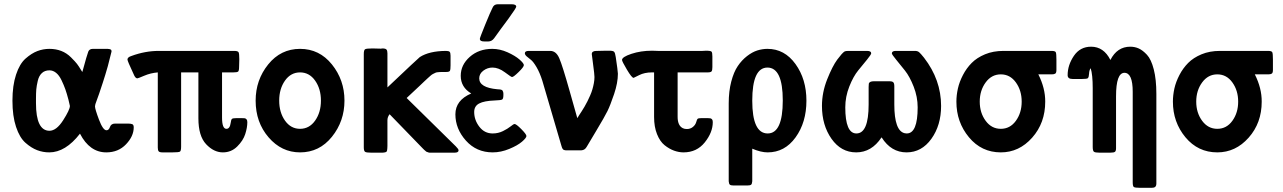

<svg xmlns="http://www.w3.org/2000/svg" viewBox="-20 -714 6093 912"><path d="M39.1 -235.8Q39.1 -307.6 56.2 -359.4Q73.2 -411.1 101.6 -436Q129.9 -460.9 157.5 -471.4Q185.1 -481.9 214.8 -481.9Q245.6 -481.9 271.2 -471.9Q296.9 -461.9 317.4 -441.4Q337.9 -420.9 345.9 -410.4Q354 -399.9 367.2 -377.9Q370.1 -374 371.1 -372.1Q394 -456.1 399.4 -469Q404.8 -481.9 420.9 -481.9H470.2Q472.2 -481.9 475.1 -481.9Q487.3 -481.9 491.7 -481.9Q496.1 -481.9 501.5 -480.5Q506.8 -479 508.3 -476.6Q509.8 -474.1 509.8 -469.2Q509.8 -467.3 492.2 -399.9Q480 -356.9 468.5 -322Q457 -287.1 450.9 -269Q444.8 -251 439.9 -238.5Q435.1 -226.1 433.1 -219.5Q431.2 -212.9 431.2 -209Q431.2 -195.8 450.2 -145.5Q469.2 -95.2 485.8 -95.2Q497.1 -95.2 502.4 -111.1Q507.8 -127 526.9 -127H587.9Q602.1 -127 608.6 -124Q615.2 -121.1 615.2 -108.9Q615.2 -66.9 578.6 -28.6Q542 9.8 484.9 9.8Q405.8 9.8 359.9 -79.1Q291 9.8 213.9 9.8Q184.1 9.8 156.5 -0.7Q128.9 -11.2 101.1 -35.6Q73.2 -60.1 56.2 -111.3Q39.1 -162.6 39.1 -235.8ZM150.9 -224.1Q150.9 -93.3 214.8 -92.8Q248 -92.8 280 -142.8Q312 -192.9 312 -210.9Q312 -211.9 305.2 -240.2Q297.4 -270 290.3 -290Q283.2 -310.1 272.2 -333Q261.2 -356 246.6 -367.9Q231.9 -379.9 214.8 -379.9Q192.9 -379.9 179 -366.9Q165 -354 159.4 -330.1Q153.8 -306.2 152.3 -288.6Q150.9 -271 150.9 -245.1Z M585.4 -431.2Q585.4 -442.4 604.5 -448.2Q669.4 -472.2 734.4 -472.2H1092.8Q1109.9 -472.2 1113.3 -465.6Q1116.7 -459 1116.7 -433.1Q1116.7 -427.2 1116.2 -415Q1115.7 -402.8 1115.7 -397Q1115.7 -377.9 1111.1 -374Q1106.4 -370.1 1087.4 -370.1H1034.7V-155.8Q1034.7 -101.6 1055.7 -102.1Q1071.8 -102.1 1075.7 -129.9Q1077.6 -146 1082 -149.4Q1086.4 -152.8 1101.6 -152.8H1129.4Q1138.2 -152.8 1142.3 -152.3Q1146.5 -151.9 1150.6 -147.5Q1154.8 -143.1 1154.8 -133.8Q1154.8 -107.9 1144.8 -76.9Q1134.8 -45.9 1106.7 -18.1Q1078.6 9.8 1038.6 9.8Q995.6 9.8 959 -29.1Q922.4 -67.9 922.4 -151.9V-370.1H840.3V-17.1Q840.3 2.9 834.5 6.3Q828.6 9.8 799.8 9.8H751.5Q737.3 9.8 733.4 4.4Q729.5 -1 729.5 -13.2V-370.1Q695.3 -367.2 665.5 -354.5Q635.7 -341.8 632.3 -341.8Q622.6 -341.8 614.7 -361.8Q585.4 -424.3 585.4 -431.2Z M1194.3 -235.8Q1194.3 -334 1253.9 -408Q1313.5 -481.9 1405.3 -481.9Q1497.1 -481.9 1556.6 -408Q1616.2 -334 1616.2 -236.1Q1616.2 -138.2 1556.6 -64.2Q1497.1 9.8 1405.3 9.8Q1317.4 9.8 1255.9 -61.5Q1194.3 -132.8 1194.3 -235.8ZM1333.7 -331.1Q1306.2 -292 1306.2 -236.1Q1306.2 -180.2 1333.7 -141.1Q1361.3 -102.1 1405.3 -102.1Q1449.2 -102.1 1476.8 -141.1Q1504.4 -180.2 1504.4 -236.1Q1504.4 -292 1476.8 -331.1Q1449.2 -370.1 1405.3 -370.1Q1361.3 -370.1 1333.7 -331.1Z M1708 -14.2V-457Q1708 -476.1 1714.1 -480Q1720.2 -483.9 1749 -483.9Q1755.9 -483.9 1769 -483.4Q1782.2 -482.9 1789.1 -482.9Q1790 -482.9 1792.7 -483.4Q1795.4 -483.9 1796.4 -483.9Q1811.5 -483.9 1815.9 -478.5Q1820.3 -473.1 1820.3 -460.9V-298.8Q1968.3 -439 1974.1 -442.9Q2019 -471.7 2098.1 -472.2Q2111.3 -472.2 2115.7 -468Q2120.1 -463.9 2120.1 -449.2V-403.8Q2120.1 -383.8 2117.2 -377.9Q2114.3 -372.1 2099.1 -372.1H2079.1Q2071.3 -372.1 2066.7 -371.6Q2062 -371.1 2056.6 -370.6Q2051.3 -370.1 2046.9 -367.7Q2042.5 -365.2 2037.4 -363Q2032.2 -360.8 2025.1 -354.5Q2018.1 -348.1 2012.2 -343Q2006.3 -337.9 1994.9 -326.9Q1983.4 -315.9 1973.9 -306.9Q1964.4 -297.9 1946.3 -281Q1928.2 -264.2 1912.1 -249V-248L2145 -19Q2158.2 -5.9 2158.2 0Q2158.2 11.2 2139.2 11.2H2026.4Q2023.4 11.2 2020.8 11.2Q2018.1 11.2 2016.1 10.5Q2014.2 9.8 2011.7 8.8Q2009.3 7.8 2008.3 7.8Q2007.3 7.8 2004.9 6.3Q2002.4 4.9 2002 3.9Q2001.5 2.9 1998.8 1Q1996.1 -1 1995.1 -2Q1994.1 -2.9 1991.2 -5.9Q1988.3 -8.8 1987.3 -9.8L1831.1 -170.9H1830.1Q1820.3 -157.7 1820.3 -143.1V-21Q1820.3 -14.2 1819.8 -9.5Q1819.3 -4.9 1818.8 -1Q1818.4 2.9 1816.9 4.9Q1815.4 6.8 1814.5 7.8Q1813.5 8.8 1809.8 9.3Q1806.2 9.8 1804.2 10.5Q1802.2 11.2 1796.6 11.2Q1791 11.2 1788.1 11.2H1743.2Q1720.2 11.2 1714.1 7.1Q1708 2.9 1708 -14.2Z M2143.1 -170.9Q2143.1 -237.8 2218.3 -270Q2168.5 -299.8 2168.5 -354Q2168.5 -405.8 2211.4 -443.8Q2254.4 -481.9 2318.4 -481.9Q2354.5 -481.9 2390.9 -465.6Q2427.2 -449.2 2447.8 -431.2Q2468.3 -413.1 2468.3 -404.8Q2468.3 -396 2443.8 -372.1Q2419.4 -348.1 2412.1 -348.1Q2408.2 -348.1 2378.2 -370.6Q2348.1 -393.1 2319.3 -393.1Q2295.4 -393.1 2275.9 -378.4Q2256.3 -363.8 2256.3 -341.8Q2256.3 -297.9 2342.3 -290Q2343.3 -290 2348.1 -289.6Q2353 -289.1 2355.2 -289.1Q2357.4 -289.1 2361.3 -287.6Q2365.2 -286.1 2366.7 -284.2Q2368.2 -282.2 2369.6 -278.1Q2371.1 -273.9 2371.1 -268.1V-262.2Q2371.1 -244.1 2364.7 -241Q2358.4 -237.8 2330.1 -236.8Q2279.3 -234.9 2255.9 -222.4Q2232.4 -210 2232.4 -182.1Q2232.4 -144 2256.8 -112.1Q2281.2 -80.1 2320.3 -80.1Q2346.2 -80.1 2368.7 -91.1Q2391.1 -102.1 2405.3 -113.5Q2419.4 -125 2424.3 -125Q2432.1 -125 2456.3 -100.6Q2480.5 -76.2 2480.5 -67.9Q2480.5 -59.1 2459.5 -41Q2438.5 -22.9 2398.9 -6.6Q2359.4 9.8 2320.3 9.8Q2243.2 9.8 2193.1 -46.1Q2143.1 -102.1 2143.1 -170.9ZM2259.3 -529.8Q2259.3 -534.7 2284.7 -596.9Q2310.1 -659.2 2319.3 -676.8Q2326.2 -693.8 2344.2 -693.8H2410.2Q2432.1 -693.8 2432.1 -682.1Q2432.1 -676.3 2395 -625Q2356.9 -574.2 2327.1 -532.2Q2315.9 -517.1 2299.3 -517.1H2281.2Q2259.3 -516.6 2259.3 -529.8Z M2473.1 -460.9Q2473.1 -472.2 2491.7 -472.2H2593.8Q2621.6 -472.2 2636.7 -437Q2651.9 -401.9 2686 -280.8Q2708 -201.7 2722.2 -152.8Q2723.1 -154.8 2731 -167Q2738.8 -179.2 2743.4 -186Q2748 -192.9 2756.6 -207.5Q2765.1 -222.2 2770.5 -233.2Q2775.9 -244.1 2783 -260Q2790 -275.9 2793.9 -289.6Q2797.9 -303.2 2800.8 -318.6Q2803.7 -334 2803.7 -348.1Q2803.7 -360.4 2797.4 -406.7Q2791 -453.1 2791 -457Q2791 -472.2 2813 -472.2H2818.8Q2825.7 -472.2 2838.9 -472.7Q2852.1 -473.1 2858.9 -473.1H2875Q2892.1 -473.1 2897 -468Q2901.9 -462.9 2904.8 -442.9Q2914.6 -377.9 2915 -363.8Q2915 -320.8 2897 -267.3Q2878.9 -213.9 2865.5 -186.5Q2852.1 -159.2 2811.5 -91.6Q2771 -23.9 2767.1 -17.1Q2758.3 -1 2741.7 0H2672.9Q2669.9 0 2667 0Q2664.1 0 2661.4 -1Q2658.7 -2 2657.2 -2.4Q2655.8 -2.9 2654.3 -4.9Q2652.8 -6.8 2652.3 -7.3Q2651.9 -7.8 2650.4 -11Q2648.9 -14.2 2648.9 -14.6Q2648.9 -15.1 2647.5 -19Q2646 -22.9 2646 -23.9L2556.2 -330.1Q2543.9 -369.1 2528.3 -395.5Q2512.7 -421.9 2501.2 -430.4Q2489.7 -439 2481.4 -446.5Q2473.1 -454.1 2473.1 -460.9Z M2934.6 -429.2Q2934.6 -443.4 2979.2 -458.3Q3023.9 -473.1 3076.7 -473.1H3077.6Q3081.5 -473.1 3090.6 -472.7Q3099.6 -472.2 3105 -472.2H3316.9Q3319.8 -472.2 3325.2 -472.7Q3330.6 -473.1 3334 -473.1Q3356 -473.1 3359.9 -468.5Q3363.8 -463.9 3363.8 -445.8V-395Q3363.8 -379.9 3359.9 -375Q3356 -370.1 3340.8 -370.1H3198.7V-159.2Q3198.7 -117.2 3223.6 -105Q3231.4 -101.1 3242.7 -101.1Q3258.8 -101.1 3270.8 -110.6Q3282.7 -120.1 3286.6 -132.8Q3290.5 -147 3294.2 -149.9Q3297.9 -152.8 3310.5 -152.8H3342.8Q3350.6 -152.8 3354.7 -151.9Q3358.9 -150.9 3362.3 -147Q3365.7 -143.1 3365.7 -133.8Q3365.7 -85 3327.6 -37.6Q3289.6 9.8 3226.6 9.8Q3204.6 9.8 3181.6 1.5Q3158.7 -6.8 3136.7 -24.4Q3114.7 -42 3100.8 -76.9Q3086.9 -111.8 3086.9 -158.2V-370.1H3076.7Q3041.5 -370.1 3016.1 -357.2Q2990.7 -344.2 2989.7 -344.2Q2981 -344.2 2957.8 -383.3Q2934.6 -422.4 2934.6 -429.2Z M3441.4 147V-223.1Q3441.4 -280.3 3453.4 -326.2Q3465.3 -372.1 3484.4 -400.1Q3503.4 -428.2 3528.3 -447.5Q3553.2 -466.8 3577.4 -474.4Q3601.6 -481.9 3625.5 -481.9Q3706.5 -481.9 3758.5 -409.9Q3810.5 -337.9 3810.5 -235.8Q3810.5 -132.8 3759 -61.5Q3707.5 9.8 3626.5 9.8Q3594.2 9.8 3553.2 -7.8V147Q3552.2 160.2 3547.4 163.6Q3542.5 167 3530.3 167H3463.4Q3451.2 167 3446.8 163.1Q3442.4 159.2 3441.4 147ZM3553.2 -235.8Q3553.2 -80.1 3626.5 -80.1Q3698.2 -80.1 3698.2 -236.8Q3698.2 -392.6 3625.5 -393.1Q3553.2 -393.1 3553.2 -235.8Z M3884.3 -210.9Q3884.3 -274.9 3909.2 -337.4Q3934.1 -399.9 3957 -430.9Q3980 -461.9 3991.2 -469.2Q3996.1 -472.2 4009.3 -472.2H4098.1Q4118.2 -472.2 4118.2 -460.9Q4118.2 -455.1 4099.1 -431.6Q4080.1 -408.2 4056.6 -379.6Q4033.2 -351.1 4014.2 -303Q3995.1 -254.9 3995.1 -204.1Q3995.1 -80.1 4047.9 -80.1Q4106 -80.1 4106 -217.8V-300.8Q4106 -312 4106.9 -316.9Q4107.9 -321.8 4114 -325Q4120.1 -328.1 4131.8 -328.1H4206.1Q4217.3 -328.1 4222.7 -323.5Q4228 -318.8 4228 -304.2V-217.8Q4228 -91.8 4277.8 -81.1Q4280.8 -80.1 4287.1 -80.1Q4338.9 -80.1 4338.9 -204.1Q4338.9 -253.9 4320.1 -302Q4301.3 -350.1 4278.6 -378.7Q4255.9 -407.2 4236.6 -430.7Q4217.3 -454.1 4216.3 -460Q4216.3 -472.2 4234.9 -472.2H4326.2Q4338.4 -472.2 4345.7 -466.1Q4353 -460 4369.1 -439.9Q4450.2 -335 4450.2 -210.9Q4450.2 -119.1 4404.1 -54.7Q4357.9 9.8 4286.1 9.8Q4212.9 9.8 4168 -61H4167Q4120.1 9.8 4046.9 9.8Q3975.1 9.8 3929.7 -54.7Q3884.3 -119.1 3884.3 -210.9Z M4522.9 -231Q4522.9 -261.7 4530 -293.5Q4537.1 -325.2 4554 -357.7Q4570.8 -390.1 4595.5 -415Q4620.1 -439.9 4658.9 -456.1Q4697.8 -472.2 4746.1 -472.2H4975.1Q4992.2 -472.2 4995.1 -465.6Q4998 -459 4998 -430.2V-381.8Q4998 -367.7 4992.4 -364.3Q4986.8 -360.8 4976.1 -360.8H4912.1Q4945.3 -294.9 4944.8 -231Q4944.8 -129.9 4882.8 -60.1Q4820.8 9.8 4733.9 9.8Q4642.1 9.8 4582.5 -62Q4522.9 -133.8 4522.9 -231ZM4661.9 -322.5Q4633.8 -284.2 4633.8 -231.2Q4633.8 -178.2 4661.9 -140.1Q4689.9 -102.1 4733.9 -102.1Q4777.8 -102.1 4805.4 -140.1Q4833 -178.2 4833 -231.2Q4833 -284.2 4805.4 -322.5Q4777.8 -360.8 4733.9 -360.8Q4689.9 -360.8 4661.9 -322.5Z M5051.3 -356.9Q5051.3 -404.8 5080.8 -448.5Q5110.4 -492.2 5162.6 -492.2Q5222.7 -492.2 5254.4 -429.2Q5286.6 -492.2 5348.6 -492.2Q5370.6 -492.2 5389.4 -483.6Q5408.2 -475.1 5428.2 -453.6Q5448.2 -432.1 5460.4 -384.5Q5472.7 -336.9 5472.7 -268.1V157.2Q5472.7 168.5 5467.5 173.3Q5462.4 178.2 5450.2 178.2H5397.5Q5370.6 178.2 5365.5 174.1Q5360.4 169.9 5360.4 151.9V-277.8Q5360.4 -367.7 5321.3 -368.2Q5281.2 -368.2 5281.2 -256.8V-9.8Q5281.2 2.4 5276.4 6.8Q5271.5 11.2 5253.4 11.2H5202.6Q5181.6 11.2 5176 6.6Q5170.4 2 5170.4 -16.1V-294.9Q5170.4 -359.9 5160.6 -390.1Q5153.8 -380.4 5153.1 -364.3Q5152.3 -348.1 5147.5 -342.8Q5143.6 -338.9 5120.6 -338.9H5074.2Q5051.3 -338.9 5051.3 -356.9Z M5551.3 -231Q5551.3 -261.7 5558.3 -293.5Q5565.4 -325.2 5582.3 -357.7Q5599.1 -390.1 5623.8 -415Q5648.4 -439.9 5687.3 -456.1Q5726.1 -472.2 5774.4 -472.2H6003.4Q6020.5 -472.2 6023.4 -465.6Q6026.4 -459 6026.4 -430.2V-381.8Q6026.4 -367.7 6020.8 -364.3Q6015.1 -360.8 6004.4 -360.8H5940.4Q5973.6 -294.9 5973.1 -231Q5973.1 -129.9 5911.1 -60.1Q5849.1 9.8 5762.2 9.8Q5670.4 9.8 5610.8 -62Q5551.3 -133.8 5551.3 -231ZM5690.2 -322.5Q5662.1 -284.2 5662.1 -231.2Q5662.1 -178.2 5690.2 -140.1Q5718.3 -102.1 5762.2 -102.1Q5806.2 -102.1 5833.7 -140.1Q5861.3 -178.2 5861.3 -231.2Q5861.3 -284.2 5833.7 -322.5Q5806.2 -360.8 5762.2 -360.8Q5718.3 -360.8 5690.2 -322.5Z"/></svg>

Font: CMU Sans Serif Demi Condensed
Style: DemiCondensed
Weight: 600
Width: 3
Version: Version 0.7.0